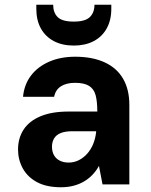

<svg xmlns="http://www.w3.org/2000/svg" viewBox="-20 -777 636 809"><path d="M237 12Q176 12 136 -9.5Q96 -31 76 -67.5Q56 -104 56 -147Q56 -195 79.5 -231Q103 -267 150.5 -287Q198 -307 269 -307H390Q390 -349 383 -375.5Q376 -402 355.5 -415Q335 -428 296 -428Q260 -428 237 -413.5Q214 -399 208 -369H77Q82 -421 110.5 -458.5Q139 -496 187 -517Q235 -538 297 -538Q369 -538 420.5 -514.5Q472 -491 498.5 -445.5Q525 -400 525 -335V0H412L397 -78Q386 -58 370.5 -41.5Q355 -25 335 -13Q315 -1 290.5 5.5Q266 12 237 12ZM269 -92Q292 -92 312 -102Q332 -112 347.5 -129.5Q363 -147 372.5 -170Q382 -193 385 -220V-224H284Q254 -224 235 -216Q216 -208 207.5 -193Q199 -178 199 -159Q199 -138 207.5 -123Q216 -108 232 -100Q248 -92 269 -92ZM291 -585Q242 -585 206.5 -604Q171 -623 152 -657.5Q133 -692 133 -740V-757H204Q204 -724 223 -705Q242 -686 291 -686Q339 -686 358.5 -705Q378 -724 378 -757H449V-740Q449 -692 429.5 -657Q410 -622 374.5 -603.5Q339 -585 291 -585Z"/></svg>

Font: DM Sans 9pt
Style: Bold
Weight: 700
Designer: Colophon Foundry, Jonny Pinhorn
Foundry: Colophon Foundry
Version: Version 4.004;gftools[0.9.30]